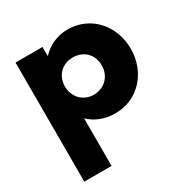

<svg xmlns="http://www.w3.org/2000/svg" viewBox="-179 -673 1040 1079"><g transform="rotate(-30 341.5 -134.0)"><path d="M660 -257C660 -407 555 -528 405 -528C335 -528 275 -497 237 -455H235V-513H60V260H237V-49C279 -8 336 15 405 15C555 15 660 -107 660 -257ZM472 -257C472 -186 419 -136 352 -136C286 -136 233 -186 233 -257C233 -327 283 -377 352 -377C424 -377 472 -327 472 -257Z"/></g></svg>

Font: Hussar Techniczny
Style: Bold 
Weight: 700
Foundry: Cannot Into Space Fonts
Version: Version 0.77